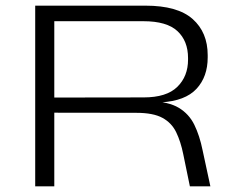

<svg xmlns="http://www.w3.org/2000/svg" viewBox="-20 -659 826 679"><path d="M651.5 0 628 -114Q619 -158.5 603 -191.5Q587 -224.5 554.5 -242.2Q522 -260 462 -260L148.5 -260.5V-314L488 -314.5Q569 -314.5 607 -351.8Q645 -389 645 -448V-454Q645 -514 607.5 -549Q570 -584 487 -584H148.5V-639H494.5Q608 -639 661.2 -591.8Q714.5 -544.5 714.5 -464V-456Q714.5 -387.5 674.8 -344.8Q635 -302 549.5 -297V-291.5L511 -301.5Q576 -299.5 612.2 -277.8Q648.5 -256 667.2 -217.8Q686 -179.5 696.5 -127.5L724 0ZM104.5 0V-639H172V-295V-269V0Z"/></svg>

Font: Anek Latin Expanded Light
Style: Regular
Weight: 300
Width: 7
Designer: Yesha Goshar
Foundry: Ek Type
Version: Version 1.003